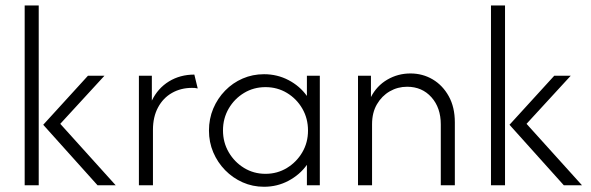

<svg xmlns="http://www.w3.org/2000/svg" viewBox="-20 -687 2193 712"><path d="M341.7 0 140.3 -224.3 306.2 -406.2H367.4L203.5 -227.8L409 0ZM71.5 0V-666.7H123.6V0Z M495.1 0V-406.2H543.1V-313.9Q565.3 -359.7 606.6 -385.1Q647.9 -410.4 700.7 -410.4L713.2 -359Q708.3 -360.4 702.8 -360.8Q697.2 -361.1 691.7 -361.1Q650.7 -361.1 617.7 -342.4Q584.7 -323.6 566 -288.5Q547.2 -253.5 547.2 -205.6V0Z M959 5.6Q916.7 5.6 879.9 -10.8Q843.1 -27.1 814.9 -55.9Q786.8 -84.7 770.8 -122.2Q754.9 -159.7 754.9 -202.8Q754.9 -246.5 770.8 -284.4Q786.8 -322.2 814.9 -351Q843.1 -379.9 879.9 -395.8Q916.7 -411.8 959 -411.8Q1008.3 -411.8 1050 -389.9Q1091.7 -368.1 1118.1 -331.2V-406.2H1166V0H1118.1V-75.7Q1091.7 -38.9 1050 -16.7Q1008.3 5.6 959 5.6ZM964.6 -42.4Q1008.3 -42.4 1044.1 -64.2Q1079.9 -86.1 1101 -122.2Q1122.2 -158.3 1122.2 -202.8Q1122.2 -247.9 1101 -284.4Q1079.9 -320.8 1044.1 -342.4Q1008.3 -363.9 964.6 -363.9Q920.8 -363.9 885.1 -342.4Q849.3 -320.8 828.1 -284.4Q806.9 -247.9 806.9 -203.5Q806.9 -159 828.1 -122.6Q849.3 -86.1 885.1 -64.2Q920.8 -42.4 964.6 -42.4Z M1307.6 0V-406.2H1355.6V-327.1Q1377.1 -368.8 1416.3 -391.7Q1455.6 -414.6 1502.1 -414.6Q1547.2 -414.6 1584.4 -392.7Q1621.5 -370.8 1644.1 -330.2Q1666.7 -289.6 1666.7 -233.3V0H1614.6V-225.7Q1614.6 -287.5 1579.9 -326.4Q1545.1 -365.3 1489.6 -365.3Q1454.9 -365.3 1425.3 -348.3Q1395.8 -331.2 1377.8 -300.3Q1359.7 -269.4 1359.7 -226.4V0Z M2070.8 0 1869.4 -224.3 2035.4 -406.2H2096.5L1932.6 -227.8L2138.2 0ZM1800.7 0V-666.7H1852.8V0Z"/></svg>

Font: Afacad Flux Light
Style: Regular
Weight: 300
Designer: Kristian Moeller
Foundry: Dicotype
Version: Version 1.100